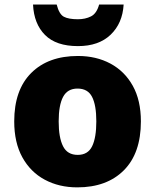

<svg xmlns="http://www.w3.org/2000/svg" viewBox="-20 -807 677 837"><path d="M594.2 -277.8Q594.2 -139.2 520 -64.7Q445.8 9.8 316.9 9.8Q237.3 9.8 175 -23.7Q112.8 -57.1 77.4 -121.3Q42 -185.5 42 -277.8Q42 -415 116.2 -489Q190.4 -563 319.8 -563Q399.4 -563 461.4 -529.8Q523.4 -496.6 558.8 -433.1Q594.2 -369.6 594.2 -277.8ZM235.8 -277.8Q235.8 -207 254.9 -169.4Q273.9 -131.8 318.8 -131.8Q363.3 -131.8 381.6 -169.4Q399.9 -207 399.9 -277.8Q399.9 -348.6 381.3 -384.8Q362.8 -420.9 317.9 -420.9Q274.4 -420.9 255.1 -384.8Q235.8 -348.6 235.8 -277.8ZM519 -787.1Q514.2 -705.6 462.4 -655.8Q410.6 -606 319.8 -606Q224.6 -606 176.3 -654.5Q127.9 -703.1 124 -787.1H227.1Q237.8 -745.1 258.3 -734.1Q278.8 -723.1 319.8 -723.1Q352.1 -723.1 376.7 -735.6Q401.4 -748 412.1 -787.1Z"/></svg>

Font: Open Sans ExtraBold
Style: Regular
Weight: 800
Designer: Monotype Design Team
Foundry: Monotype Imaging Inc.
Version: Version 3.003; ttfautohint (v1.8.4)